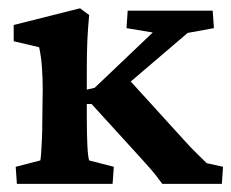

<svg xmlns="http://www.w3.org/2000/svg" viewBox="-20 -452 568 472"><path d="M21.5 0 18.6 -42 79.1 -57.6Q80.1 -61.5 81.1 -74.2Q82 -86.9 83 -107.9Q84 -128.9 84 -157.2L85 -232.4Q85 -261.7 83 -287.6Q81.1 -313.5 76.2 -335.9L13.7 -350.6V-390.6L176.8 -431.6L199.2 -415Q196.3 -384.8 194.8 -354Q193.4 -323.2 193.4 -283.2V-160.2Q193.4 -123 194.8 -94.2Q196.3 -65.4 199.2 -57.6L259.8 -42L256.8 0ZM525.4 0H378.9Q363.3 -21.5 351.1 -35.6Q338.9 -49.8 327.1 -62.5L205.1 -196.3H179.7L180.7 -228.5L212.9 -236.3L355.5 -372.1L291 -382.8L293.9 -425.8H502.9L505.9 -382.8L441.4 -371.1L274.4 -228.5L285.2 -269.5L432.6 -107.4Q449.2 -88.9 464.8 -73.7Q480.5 -58.6 488.3 -50.8L528.3 -42Z"/></svg>

Font: Crimson Pro SemiBold
Style: Regular
Weight: 600
Designer: Jacques Le Bailly
Foundry: Baron von Fonthausen
Version: Version 1.003